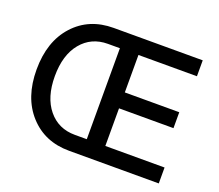

<svg xmlns="http://www.w3.org/2000/svg" viewBox="-121 -897 1216 1068"><g transform="rotate(20 487.5 -363.5)"><path d="M380.9 0Q236.3 0 146.5 -98.9Q56.6 -197.8 56.6 -363.3Q56.6 -529.8 146.2 -628.4Q235.8 -727.1 380.9 -727.1H907.7V-632.8H561.5V-411.1H883.8V-316.9H561.5V-94.2H912.1V0ZM451.7 -94.2V-632.8H380.9Q283.2 -632.8 223.9 -560.8Q164.6 -488.8 164.6 -363.3Q164.6 -238.3 223.9 -166.3Q283.2 -94.2 380.9 -94.2Z"/></g></svg>

Font: Karasuma Gothic
Style: Regular
Weight: 500
Designer: Rasmus Andersson / Ryoko Nishizuka
Foundry: Genbu
Version: Version 1.00